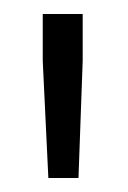

<svg xmlns="http://www.w3.org/2000/svg" viewBox="-20 -764 182 274"><path d="M41 -677V-744H98V-677L92 -510H49Z"/></svg>

Font: Exo Light
Style: Regular
Weight: 300
Designer: Natanael Gama
Foundry: Natanael Gama
Version: Version 1.500; ttfautohint (v1.6)